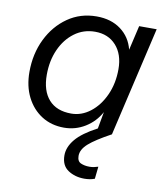

<svg xmlns="http://www.w3.org/2000/svg" viewBox="-82 -578 740 863"><g transform="rotate(10 288.0 -146.0)"><path d="M231 8Q173 8 129 -20Q85 -48 60 -97.5Q35 -147 35 -212Q35 -295 68 -362.5Q101 -430 158.5 -470Q216 -510 290 -510Q356 -510 400.5 -477Q445 -444 459 -388L485 -500H565L449 0Q379 38 348.5 65Q318 92 318 121Q318 146 335 153.5Q352 161 374 161Q386 161 395 159Q404 157 414 154L408 210Q387 218 361 218Q318 218 286.5 197Q255 176 255 130Q255 92 285 56Q315 20 382 -15L396 -92Q371 -46 327 -19Q283 8 231 8ZM252 -60Q299 -60 339 -91Q379 -122 403 -175Q427 -228 427 -293Q427 -361 391 -401Q355 -441 295 -441Q242 -441 201 -410.5Q160 -380 137 -328.5Q114 -277 114 -213Q114 -140 149.5 -100Q185 -60 252 -60Z"/></g></svg>

Font: Prodigy Sans
Style: Italic
Weight: 400
Italic angle: -13°
Designer: Wei Huang
Foundry: Wei Huang
Version: Version 1.003; ttfautohint (v1.8.3)